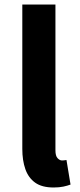

<svg xmlns="http://www.w3.org/2000/svg" viewBox="-20 -818 355 852"><path d="M218 14Q166 14 136 -7.5Q106 -29 92.5 -67.5Q79 -106 79 -157V-798H226V-151Q226 -126 235.5 -116Q245 -106 255 -106Q260 -106 264 -106.5Q268 -107 275 -108L293 1Q280 6 261.5 10Q243 14 218 14Z"/></svg>

Font: Noto Sans SC Thin
Style: Bold
Weight: 700
Version: Version 2.004-H2;hotconv 1.0.118;makeotfexe 2.5.65603